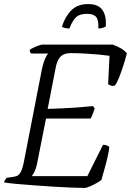

<svg xmlns="http://www.w3.org/2000/svg" viewBox="-27 -923 643 943"><path d="M391 0Q366 0 326 -1.5Q286 -3 238.5 -6Q191 -9 143.5 -12.5Q96 -16 56.5 -19.5Q17 -23 -7 -27Q-5 -35 -2 -39.5Q1 -44 6 -50L31 -53Q45 -55 56 -59Q67 -63 76 -80.5Q85 -98 92 -137L179 -584Q185 -612 193.5 -632.5Q202 -653 210 -660H126Q124 -662 121.5 -666Q119 -670 119 -678Q125 -683 137.5 -689Q150 -695 163 -699.5Q176 -704 181 -704H527Q550 -696 568.5 -684.5Q587 -673 596 -661Q588 -629 577.5 -597Q567 -565 557 -540Q547 -515 537 -503Q527 -499 517 -503Q507 -507 504 -509L511 -649Q491 -652 458.5 -655Q426 -658 389.5 -660Q353 -662 320 -662Q297 -662 282.5 -654Q268 -646 259.5 -630Q251 -614 246 -588L207 -388Q250 -390 280.5 -391Q311 -392 345 -394.5Q379 -397 430 -402L438 -391Q433 -375 428.5 -363Q424 -351 418 -341H199L155 -119Q151 -98 143.5 -82Q136 -66 129 -58H402L479 -212Q490 -212 499.5 -208Q509 -204 510 -200Q508 -181 501.5 -152.5Q495 -124 486.5 -94Q478 -64 471 -39Q462 -32 446 -23Q430 -14 414.5 -7.5Q399 -1 391 0ZM314 -783Q301 -783 290 -786Q279 -789 277 -792Q293 -842 323.5 -872.5Q354 -903 406 -903Q457 -903 477 -872.5Q497 -842 492 -792Q486 -789 476.5 -786Q467 -783 456 -783Q458 -824 445.5 -839.5Q433 -855 400 -855Q365 -855 347.5 -839.5Q330 -824 314 -783Z"/></svg>

Font: Texturina 12pt Thin
Style: Italic
Weight: 250
Italic angle: -11°
Designer: Guillermo Torres Carreño
Foundry: Omnibus-Type
Version: Version 1.002